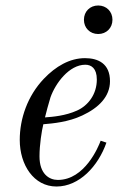

<svg xmlns="http://www.w3.org/2000/svg" viewBox="-20 -668 450 700"><path d="M286 -596C286 -566 308 -544 338 -544C368 -544 390 -566 390 -596C390 -626 368 -648 338 -648C308 -648 286 -626 286 -596ZM52 -158C52 -67 103 12 186 12C269 12 338 -62 368 -148L347 -155C339 -133 289 -12 191 -12C159 -12 124 -34 124 -98C124 -140 132 -191 138 -215C174 -218 229 -223 280 -247C340 -275 381 -316 381 -372C381 -436 338 -456 290 -456C234 -456 183 -426 140 -381C80 -318 52 -235 52 -158ZM144 -240C146 -249 159 -298 164 -313C182 -364 232 -432 291 -432C313 -432 333 -419 333 -378C333 -324 301 -283 261 -265C219 -246 173 -242 144 -240Z"/></svg>

Font: Old Standard
Style: Italic
Weight: 400
Italic angle: -15.2°
Designer: Alexey Kryukov <alexios@thessalonica.org.ru>
Version: Version 2.0